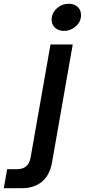

<svg xmlns="http://www.w3.org/2000/svg" viewBox="-143 -795 450 1019"><path d="M-123 204 -105 103H-53Q-24 103 -5.5 89Q13 75 20 38L125 -559H243L133 68Q121 135 79.5 169.5Q38 204 -30 204ZM131 -690Q131 -726 158.5 -750.5Q186 -775 222 -775Q251 -775 269 -758.5Q287 -742 287 -715Q287 -680 259.5 -655.5Q232 -631 197 -631Q168 -631 149.5 -647.5Q131 -664 131 -690Z"/></svg>

Font: Open Sauce Sans SemiBold Italic
Style: Regular
Weight: 600
Italic angle: -10°
Designer: Alfredo Marco Pradil
Foundry: Creative Sauce Fz LLC
Version: Version 1.477